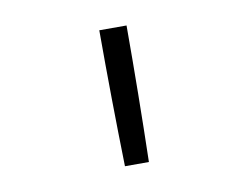

<svg xmlns="http://www.w3.org/2000/svg" viewBox="-48 -836 596 458"><g transform="rotate(-10 250.0 -607.0)"><path d="M221 -442Q219 -524 218 -606.5Q217 -689 217 -772H283Q283 -689 282 -606.5Q281 -524 279 -442Z"/></g></svg>

Font: Iosevka Curly Slab Light
Style: Regular
Weight: 300
Monospace: yes
Designer: Belleve Invis
Foundry: Belleve Invis
Version: Version 22.1.2; ttfautohint (v1.8.4)